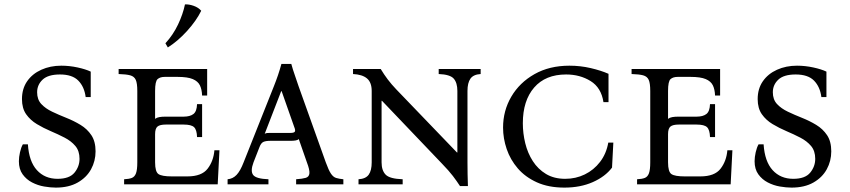

<svg xmlns="http://www.w3.org/2000/svg" viewBox="-20 -839 3868 874"><path d="M234 15Q210 15 181 10Q152 5 126 -8.5Q100 -22 83 -45.5Q66 -69 66 -105Q66 -124 71 -146Q76 -168 84 -182H107Q112 -104 148 -64.5Q184 -25 242 -25Q296 -25 319 -53Q342 -81 342 -116Q342 -152 323 -174.5Q304 -197 274 -212.5Q244 -228 211 -242Q178 -256 148 -274Q118 -292 99 -319Q80 -346 80 -388Q80 -435 103.5 -469Q127 -503 168 -521.5Q209 -540 259 -540Q296 -540 333 -532Q370 -524 393 -513V-397H370Q364 -444 336.5 -472Q309 -500 253 -500Q199 -500 174 -476.5Q149 -453 149 -419Q149 -386 168 -365.5Q187 -345 217.5 -330.5Q248 -316 282 -302.5Q316 -289 346.5 -270.5Q377 -252 396 -223.5Q415 -195 415 -150Q415 -106 394.5 -68.5Q374 -31 333.5 -8Q293 15 234 15Z M545 0V-23Q567 -24 580 -29Q593 -34 599 -50Q605 -66 605 -100V-425Q605 -460 598 -475.5Q591 -491 573 -496Q555 -501 520 -502V-525H923V-404H900Q899 -432 890 -450.5Q881 -469 857.5 -479Q834 -489 788 -489H730Q709 -489 697.5 -479Q686 -469 686 -425V-298Q694 -304 705.5 -306Q717 -308 733 -308H816Q845 -308 860.5 -320Q876 -332 877 -365H900V-215H877Q876 -248 863.5 -260Q851 -272 816 -272H735Q708 -272 697 -263Q686 -254 686 -228V-100Q686 -57 701.5 -46.5Q717 -36 762 -36H833Q898 -36 925 -71Q952 -106 956 -155H979L971 0ZM822 -819Q840 -820 861.5 -812.5Q883 -805 896 -790Q874 -745 832 -698.5Q790 -652 744 -623L733 -642Q768 -680 790.5 -727.5Q813 -775 822 -819Z M1463 -100Q1476 -64 1486.5 -48.5Q1497 -33 1510 -29Q1523 -25 1543 -23V0H1328V-23Q1357 -25 1372 -29.5Q1387 -34 1388.5 -50Q1390 -66 1377 -100L1340 -206Q1335 -201 1325 -199.5Q1315 -198 1304 -198H1211Q1190 -198 1179 -193Q1168 -188 1161 -169L1134 -100Q1119 -60 1132.5 -42.5Q1146 -25 1202 -23V0H1016V-23Q1040 -25 1057 -43Q1074 -61 1089 -100L1227 -447Q1237 -472 1245.5 -497Q1254 -522 1261 -548H1306Q1313 -522 1322 -497Q1331 -472 1339 -447ZM1303 -234Q1318 -234 1322 -239.5Q1326 -245 1319 -262L1262 -424H1260L1185 -230Q1190 -233 1196.5 -233.5Q1203 -234 1211 -234Z M2074 8Q2059 -15 2041.5 -38Q2024 -61 1992 -94L1719 -380H1717V-100Q1717 -63 1735.5 -44Q1754 -25 1813 -23V0H1612V-23Q1645 -25 1658.5 -44Q1672 -63 1672 -100V-425Q1672 -464 1650.5 -482Q1629 -500 1587 -502V-525H1713Q1728 -500 1745 -477.5Q1762 -455 1784 -432L2060 -145H2062V-425Q2062 -462 2045.5 -481Q2029 -500 1977 -502V-525H2168V-502Q2135 -500 2121.5 -481Q2108 -462 2108 -425V-100Q2108 -72 2108.5 -46.5Q2109 -21 2110 8Z M2549 15Q2477 15 2424 -9Q2371 -33 2337 -72.5Q2303 -112 2286.5 -160.5Q2270 -209 2270 -258Q2270 -335 2307.5 -399Q2345 -463 2413 -501.5Q2481 -540 2572 -540Q2622 -540 2669 -529Q2716 -518 2750 -503V-374H2727Q2717 -440 2668.5 -470Q2620 -500 2557 -500Q2463 -500 2411.5 -440.5Q2360 -381 2360 -278Q2360 -232 2371 -187Q2382 -142 2405.5 -105.5Q2429 -69 2465.5 -47Q2502 -25 2553 -25Q2601 -25 2642 -45Q2683 -65 2711.5 -102Q2740 -139 2749 -190H2772L2766 -76Q2735 -35 2678.5 -10Q2622 15 2549 15Z M2880 0V-23Q2902 -24 2915 -29Q2928 -34 2934 -50Q2940 -66 2940 -100V-425Q2940 -460 2933 -475.5Q2926 -491 2908 -496Q2890 -501 2855 -502V-525H3258V-404H3235Q3234 -432 3225 -450.5Q3216 -469 3192.5 -479Q3169 -489 3123 -489H3065Q3044 -489 3032.5 -479Q3021 -469 3021 -425V-298Q3029 -304 3040.5 -306Q3052 -308 3068 -308H3151Q3180 -308 3195.5 -320Q3211 -332 3212 -365H3235V-215H3212Q3211 -248 3198.5 -260Q3186 -272 3151 -272H3070Q3043 -272 3032 -263Q3021 -254 3021 -228V-100Q3021 -57 3036.5 -46.5Q3052 -36 3097 -36H3168Q3233 -36 3260 -71Q3287 -106 3291 -155H3314L3306 0Z M3583 15Q3559 15 3530 10Q3501 5 3475 -8.5Q3449 -22 3432 -45.5Q3415 -69 3415 -105Q3415 -124 3420 -146Q3425 -168 3433 -182H3456Q3461 -104 3497 -64.5Q3533 -25 3591 -25Q3645 -25 3668 -53Q3691 -81 3691 -116Q3691 -152 3672 -174.5Q3653 -197 3623 -212.5Q3593 -228 3560 -242Q3527 -256 3497 -274Q3467 -292 3448 -319Q3429 -346 3429 -388Q3429 -435 3452.5 -469Q3476 -503 3517 -521.5Q3558 -540 3608 -540Q3645 -540 3682 -532Q3719 -524 3742 -513V-397H3719Q3713 -444 3685.5 -472Q3658 -500 3602 -500Q3548 -500 3523 -476.5Q3498 -453 3498 -419Q3498 -386 3517 -365.5Q3536 -345 3566.5 -330.5Q3597 -316 3631 -302.5Q3665 -289 3695.5 -270.5Q3726 -252 3745 -223.5Q3764 -195 3764 -150Q3764 -106 3743.5 -68.5Q3723 -31 3682.5 -8Q3642 15 3583 15Z"/></svg>

Font: Bona Nova SC
Style: Regular
Weight: 400
Designer: Mateusz Machalski
Foundry: Capitalics
Version: Version 4.001; ttfautohint (v1.8.4.7-5d5b)